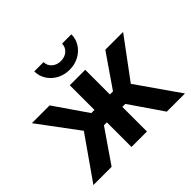

<svg xmlns="http://www.w3.org/2000/svg" viewBox="-173 -983 1201 1201"><g transform="rotate(-45 427.5 -382.0)"><path d="M22.5 0 220.2 -282.2 23.9 -545.9H181.2L331.5 -327.6H359.4V-545.9H496.1V-327.6H523.4L673.8 -545.9H831.1L635.7 -282.2L832.5 0H671.9L522.5 -217.8H496.1V0H359.4V-217.8H333.5L183.6 0ZM427.7 -614.7Q381.3 -614.7 344.2 -634.8Q307.1 -654.8 285.4 -688.7Q263.7 -722.7 263.7 -764.2H345.7Q345.7 -733.4 369.1 -712.6Q392.6 -691.9 427.7 -691.9Q462.9 -691.9 486.1 -712.6Q509.3 -733.4 509.3 -764.2H591.8Q591.8 -722.7 570.1 -688.7Q548.3 -654.8 511.2 -634.8Q474.1 -614.7 427.7 -614.7Z"/></g></svg>

Font: Inter Cardless
Style: Bold
Weight: 700
Designer: Rasmus Andersson
Foundry: rsms
Version: Version 4.001;git-9221beed3